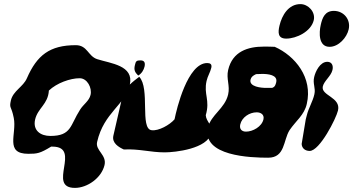

<svg xmlns="http://www.w3.org/2000/svg" viewBox="-20 -721 1720 935"><path d="M151 -139C164 -195 214 -213 218 -280C257 -317 322 -340 368 -340C405 -340 429 -293 421 -259C414 -229 386 -213 370 -187C321 -111 329 -59 225 -59C177 -59 139 -86 151 -139ZM235 -7C380 -7 206 194 345 194C405 194 474 146 489 83C501 33 443 12 453 -30C486 -174 589 -209 612 -308C634 -403 518 -412 453 -433C408 -448 406 -501 349 -501C222 -501 160 -452 111 -340C93 -298 44 -279 33 -232C24 -191 35 -208 47 -147C63 -69 1 28 118 28C161 28 175 26 229 -7Z M637 -404C631 -380 637 -369 653 -353C670 -363 680 -380 684 -397C688 -416 683 -427 664 -427C645 -427 641 -423 637 -404ZM583 7C657 3 712 21 782 21C832 21 991 4 1009 -73C1018 -111 984 -127 982 -160C1004 -235 971 -261 986 -327C991 -350 1004 -369 1009 -391C1013 -408 1004 -414 989 -414C893 -414 840 -190 830 -140C807 -113 752 -82 718 -87C660 -94 712 -291 658 -347C634 -329 585 -292 578 -260L532 -60C524 -24 559 -4 583 7Z M1341 -596C1333 -562 1333 -533 1374 -533C1423 -533 1495 -567 1508 -623C1517 -663 1481 -701 1443 -701C1385 -701 1353 -647 1341 -596ZM1200 -333C1203 -346 1212 -353 1227 -360C1231 -360 1252 -361 1257 -361C1284 -361 1334 -357 1325 -320C1322 -309 1320 -298 1305 -293H1275C1253 -293 1192 -298 1200 -333ZM1150 -115C1158 -150 1195 -174 1230 -174C1250 -174 1268 -163 1263 -140C1255 -104 1211 -80 1178 -80C1156 -80 1145 -94 1150 -115ZM993 -100C961 40 1203 47 1286 47C1369 47 1359 -38 1390 -87C1422 -134 1462 -161 1474 -215C1504 -343 1417 -449 1318 -493C1310 -494 1272 -494 1264 -494C1188 -494 1112 -471 1091 -380C1081 -337 1101 -304 1091 -261C1075 -192 1007 -162 993 -100Z M1542 -600C1533 -561 1531 -493 1585 -493C1629 -493 1669 -538 1678 -578C1689 -627 1653 -668 1606 -668C1563 -668 1550 -636 1542 -600ZM1449 -20C1450 1 1466 14 1488 14C1537 14 1617 -144 1626 -183C1641 -248 1542 -255 1552 -300C1558 -327 1592 -350 1599 -380C1604 -400 1597 -420 1574 -420C1538 -420 1516 -372 1510 -346C1502 -313 1518 -293 1511 -262C1503 -226 1482 -194 1474 -159C1473 -154 1469 -141 1469 -140Z"/></svg>

Font: Charger
Style: OversprayIt
Weight: 400
Designer: Jasper
Foundry: Cannot Into Space Fonts
Version: Version 0.980